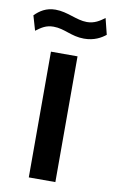

<svg xmlns="http://www.w3.org/2000/svg" viewBox="-99 -752 478 797"><g transform="rotate(10 140.0 -353.5)"><path d="M81 -530V0H193V-530ZM280 -707C260 -692 238 -677 206 -677C162 -677 121 -705 70 -705C30 -705 4 -687 -17 -666L1 -604C24 -621 42 -634 74 -634C121 -634 152 -607 206 -607C250 -607 278 -624 297 -639Z"/></g></svg>

Font: Cheyenne Sans Medium
Style: Regular
Weight: 500
Designer: The Public Sans project authors (U.S. Web Design System), Libre Franklin designed by Pablo Impallari and Rodrigo Fuenzal
Foundry: The Cheyenne Sans Project Authors
Version: Version 2.007